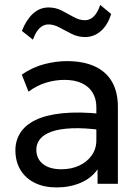

<svg xmlns="http://www.w3.org/2000/svg" viewBox="-20 -764 582 798"><path d="M215 15Q163 15 124.5 -4Q86 -23 65 -57.8Q44 -92.5 44 -140Q44 -179 64 -211.2Q84 -243.5 127 -264.8Q170 -286 238.5 -293.2Q307 -300.5 404 -290.5L406.5 -223Q331.5 -233 279 -230.8Q226.5 -228.5 194 -216.8Q161.5 -205 146.2 -185.8Q131 -166.5 131 -142.5Q131 -104 158.8 -82.2Q186.5 -60.5 235 -60.5Q276.5 -60.5 309.2 -75.8Q342 -91 361.2 -118.2Q380.5 -145.5 380.5 -181.5V-318.5Q380.5 -353 365.2 -378.5Q350 -404 320.5 -418Q291 -432 248 -432Q209.5 -432 171.5 -420.5Q133.5 -409 98.5 -383L70.5 -454Q116 -485 164.5 -497.5Q213 -510 257.5 -510Q325 -510 372.5 -488.8Q420 -467.5 445 -425Q470 -382.5 470 -319V0H385.5V-60Q360 -23.5 315 -4.2Q270 15 215 15ZM117 -599 71 -635.5Q88 -680 116.2 -706.5Q144.5 -733 182 -733Q211.5 -733 237.2 -719.8Q263 -706.5 286.5 -693.2Q310 -680 333 -680Q354.5 -680 370.5 -696.5Q386.5 -713 396.5 -743.5L442 -706Q428 -660 399.2 -635Q370.5 -610 334 -610Q304.5 -610 278.2 -623Q252 -636 228 -649.2Q204 -662.5 181.5 -662.5Q160 -662.5 143.8 -646.2Q127.5 -630 117 -599Z"/></svg>

Font: Geologica Roman Light
Style: Regular
Weight: 300
Designer: Sindre Bremnes, Frode Helland
Foundry: Monokrom Skriftforlag AS
Version: Version 1.010;gftools[0.9.28]